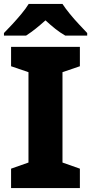

<svg xmlns="http://www.w3.org/2000/svg" viewBox="-21 -951 461 971"><path d="M383 0H35V-98L123 -129V-586L35 -616V-714H383V-616L295 -586V-129L383 -98ZM295 -931Q310 -908 332.5 -880.5Q355 -853 379 -827.5Q403 -802 420 -784V-771H309Q283 -786 259 -805Q235 -824 209 -848Q182 -824 159.5 -806Q137 -788 111 -771H-1V-784Q18 -803 41.5 -828.5Q65 -854 87.5 -881Q110 -908 124 -931Z"/></svg>

Font: Noto Sans Thai Looped ExtraBold
Style: Regular
Weight: 800
Designer: Sasikarn Vongin, Ben Mitchell
Foundry: The Fontpad Ltd
Version: Version 1.001; ttfautohint (v1.8.4.7-5d5b)